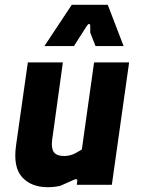

<svg xmlns="http://www.w3.org/2000/svg" viewBox="-20 -770 592 800"><path d="M179 10Q110 10 72 -32Q34 -74 47 -165L96 -510H242L197 -185Q193 -152 204.5 -136Q216 -120 248 -120Q260 -120 272 -123Q284 -126 296 -132.5Q308 -139 321 -147L372 -510H518L446 0H300L302 -16Q303 -22 298.5 -23Q294 -24 288 -21Q274 -15 260 -8.5Q246 -2 232 4Q219 7 206 8.5Q193 10 179 10ZM165 -578 279 -750H429L495 -578H378L356 -634V-662Q356 -669 352 -670Q348 -671 343 -664L288 -578Z"/></svg>

Font: Finlandica
Style: Italic
Weight: 400
Italic angle: -8°
Designer: Niklas Ekholm, Juho Hiilivirta, Jaakko Suomalainen
Foundry: Helsinki Type Studio
Version: Version 1.064